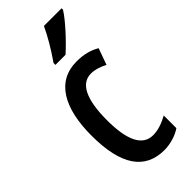

<svg xmlns="http://www.w3.org/2000/svg" viewBox="-250 -809 861 861"><g transform="rotate(-45 181.0 -378.0)"><path d="M350 -757V-766H238C217 -721 188 -671 151 -618V-606H215C258 -644 325 -716 350 -757ZM227 10C261 10 304 -1 334 -22V-102C301 -84 269 -73 238 -73C172 -73 139 -138 139 -267C139 -398 172 -466 236 -466C261 -466 286 -458 313 -444L341 -522C310 -540 275 -550 229 -550C101 -550 41 -440 41 -267C41 -81 103 10 227 10Z"/></g></svg>

Font: Noto Sans Lao ExtraCondensed Medium
Style: Regular
Weight: 500
Width: 2
Designer: Monotype Design Team
Foundry: Monotype Imaging Inc.
Version: Version 2.003